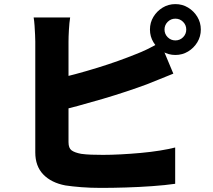

<svg xmlns="http://www.w3.org/2000/svg" viewBox="-20 -861 1040 936"><path d="M782 -717Q782 -695 797.5 -679.5Q813 -664 835 -664Q857 -664 872.5 -679.5Q888 -695 888 -717Q888 -739 872.5 -754.5Q857 -770 835 -770Q813 -770 797.5 -754.5Q782 -739 782 -717ZM711 -717Q711 -751 728 -779Q745 -807 773 -824Q801 -841 835 -841Q869 -841 897 -824Q925 -807 942 -779Q959 -751 959 -717Q959 -683 942 -655Q925 -627 897 -610Q869 -593 835 -593Q801 -593 773 -610Q745 -627 728 -655Q711 -683 711 -717ZM322 -776Q318 -751 316 -716Q314 -681 314 -659Q314 -643 314 -606Q314 -569 314 -520Q314 -471 314 -417.5Q314 -364 314 -314.5Q314 -265 314 -226Q314 -187 314 -168Q314 -139 329 -128Q344 -117 376 -111Q398 -108 424.5 -107Q451 -106 482 -106Q521 -106 569 -108.5Q617 -111 666.5 -115.5Q716 -120 759.5 -127Q803 -134 834 -142V35Q785 42 721.5 46.5Q658 51 593 53Q528 55 472 55Q421 55 376.5 51.5Q332 48 299 43Q230 30 191 -10.5Q152 -51 152 -118Q152 -149 152 -196Q152 -243 152 -298.5Q152 -354 152 -410.5Q152 -467 152 -517Q152 -567 152 -604.5Q152 -642 152 -659Q152 -670 151 -691.5Q150 -713 148.5 -736Q147 -759 144 -776ZM243 -474Q293 -485 347 -499.5Q401 -514 454.5 -530.5Q508 -547 555.5 -564Q603 -581 640 -596Q669 -607 698 -621Q727 -635 761 -655L825 -502Q792 -489 757 -474.5Q722 -460 696 -450Q653 -434 597.5 -415.5Q542 -397 481 -379Q420 -361 359 -344.5Q298 -328 244 -316Z"/></svg>

Font: Noto Sans SC Black
Style: Regular
Weight: 900
Designer: Ryoko NISHIZUKA  (kana, bopomofo & ideographs); Paul D. Hunt (Latin, Greek & Cyrillic); Sandoll Communications , Soo-you
Foundry: Adobe
Version: Version 2.004-H2;hotconv 1.0.118;makeotfexe 2.5.65603